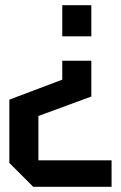

<svg xmlns="http://www.w3.org/2000/svg" viewBox="-20 -580 466 740"><path d="M332 -560V-440H220V-560ZM220 -346H332V-208L128 -133V38H410V140H108L16 48V-196L220 -273Z"/></svg>

Font: Tektur SemiCondensed Medium
Style: Regular
Weight: 500
Width: 4
Designer: Adam Jagosz
Foundry: Adam Jagosz
Version: Version 1.005;gftools[0.9.30]